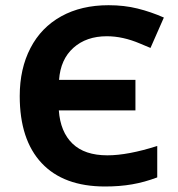

<svg xmlns="http://www.w3.org/2000/svg" viewBox="-20 -692 668 722"><path d="M381.8 -555.7Q304.7 -555.7 256.1 -512.2Q207.5 -468.8 202.1 -391.6H489.3V-276.9H201.2Q207 -195.8 252.7 -151.9Q298.3 -107.9 383.8 -107.9Q460.9 -107.9 571.3 -143.1V-24.9Q523.4 -6.8 476.8 1.2Q430.2 9.3 375 9.3Q219.2 9.3 136.7 -78.6Q54.2 -166.5 54.2 -330.6Q54.2 -433.6 94.5 -511.2Q134.8 -588.9 210.2 -630.6Q285.6 -672.4 388.2 -672.4Q447.3 -672.4 497.3 -659.9Q547.4 -647.5 596.2 -626L545.9 -511.7L506.3 -528.3Q441.9 -555.7 381.8 -555.7Z"/></svg>

Font: Bpm'online Open Sans
Style: Bold
Weight: 700
Foundry: Ascender Corporation
Version: Version 1.10